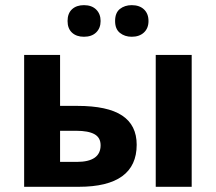

<svg xmlns="http://www.w3.org/2000/svg" viewBox="-20 -718 830 738"><path d="M210.9 -311H277.3Q393.6 -311 449.5 -273.9Q505.4 -236.8 505.4 -161.6Q505.4 -81.1 449.5 -40.5Q393.6 0 282.7 0H72.8V-506.8H210.9ZM366.7 -159.7Q366.7 -189 343.3 -202.1Q319.8 -215.3 272.9 -215.3H210.9V-95.7H274.9Q366.7 -95.7 366.7 -159.7ZM716.8 0H578.6V-506.8H716.8ZM239.7 -637.2Q239.7 -666.5 256.8 -682.4Q273.9 -698.2 302.7 -698.2Q332.5 -698.2 349.6 -681.4Q366.7 -664.6 366.7 -637.2Q366.7 -609.9 349.6 -593.3Q332.5 -576.7 302.7 -576.7Q273.9 -576.7 256.8 -592.5Q239.7 -608.4 239.7 -637.2ZM422.4 -637.2Q422.4 -668.9 440.9 -683.6Q459.5 -698.2 486.3 -698.2Q516.1 -698.2 533.4 -681.9Q550.8 -665.5 550.8 -637.2Q550.8 -609.4 533.2 -593Q515.6 -576.7 486.3 -576.7Q459.5 -576.7 440.9 -591.6Q422.4 -606.4 422.4 -637.2Z"/></svg>

Font: Bpm'online Open Sans
Style: Bold
Weight: 700
Foundry: Ascender Corporation
Version: Version 1.10